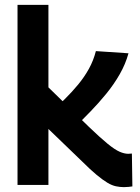

<svg xmlns="http://www.w3.org/2000/svg" viewBox="-20 -760 575 789"><path d="M489 9Q473 9 456.5 5.5Q440 2 421.5 -9Q403 -20 377.5 -41Q352 -62 317 -97L179 -230V0H52V-740H179V-401L344 -240Q393 -193 422.5 -169Q452 -145 471.5 -136.5Q491 -128 507 -128Q510 -128 514 -128.5Q518 -129 522 -129L524 6Q517 7 508.5 8Q500 9 489 9ZM288 -238 180 -291Q215 -322 245.5 -352Q276 -382 301.5 -413Q327 -444 345.5 -477.5Q364 -511 374 -550L508 -541Q496 -497 472 -455Q448 -413 416.5 -374.5Q385 -336 352 -302Q319 -268 288 -238Z"/></svg>

Font: Georama ExtraCondensed Thin SemiBold
Style: Regular
Weight: 600
Version: Version 1.001